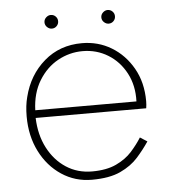

<svg xmlns="http://www.w3.org/2000/svg" viewBox="-46 -621 599 673"><g transform="rotate(-5 253.0 -284.0)"><path d="M333 -554Q333 -564 340.5 -571Q348 -578 357 -578Q367 -578 374 -571Q381 -564 381 -554Q381 -544 374 -537Q367 -530 357 -530Q348 -530 340.5 -537Q333 -544 333 -554ZM133 -554Q133 -564 140.5 -571Q148 -578 157 -578Q167 -578 174 -571Q181 -564 181 -554Q181 -544 174 -537Q167 -530 157 -530Q148 -530 140.5 -537Q133 -544 133 -554ZM456 -107Q438 -80 414 -53Q390 -26 351.5 -8Q313 10 251 10Q192 10 144.5 -21.5Q97 -53 69.5 -107.5Q42 -162 42 -231Q42 -269 50 -299Q69 -375 124 -422.5Q179 -470 257 -470Q314 -470 360.5 -442Q407 -414 435.5 -364Q464 -314 464 -248Q464 -236 462 -223H73Q75 -163 99 -117Q123 -71 163 -45Q203 -19 254 -19Q305 -19 339 -35Q373 -51 394.5 -75Q416 -99 431 -123ZM257 -442Q211 -442 170 -419.5Q129 -397 102.5 -353.5Q76 -310 74 -250H430Q432 -306 409 -349.5Q386 -393 346 -417.5Q306 -442 257 -442Z"/></g></svg>

Font: Jost* Thin
Style: Regular
Weight: 200
Version: Version 3.7